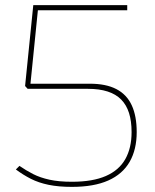

<svg xmlns="http://www.w3.org/2000/svg" viewBox="-20 -720 604 750"><path d="M42 -58 56 -72Q82 -54 109.5 -40Q137 -26 173.5 -18Q210 -10 261 -10Q342 -10 393.5 -32.5Q445 -55 469.5 -98.5Q494 -142 494 -204Q494 -247 484 -278.5Q474 -310 453.5 -331Q433 -352 400.5 -362.5Q368 -373 324 -373H88L78 -384L110 -700H477V-680H128L99 -393H331Q394 -393 434.5 -372Q475 -351 494.5 -309Q514 -267 514 -204Q514 -136 486.5 -88Q459 -40 403 -15Q347 10 261 10Q209 10 170 2Q131 -6 100.5 -21.5Q70 -37 42 -58Z"/></svg>

Font: Georama ExtraCondensed Thin Thin
Style: Regular
Weight: 250
Version: Version 1.001